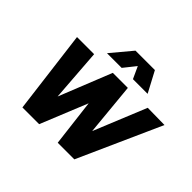

<svg xmlns="http://www.w3.org/2000/svg" viewBox="-158 -910 1119 1119"><g transform="rotate(45 401.5 -350.0)"><path d="M270 -572H391L450 -646L484 -572H605L537 -700H377ZM145 0H283L401 -290L436 0H573L803 -513L663 -515L530 -190L499 -515H375L245 -190L221 -515H80Z"/></g></svg>

Font: Arthouse Owned
Style: Bold Italic
Weight: 700
Italic angle: -10°
Designer: Jeremy Tribby
Foundry: Tribby Type
Version: Version 1.000;PS 001.000;hotconv 1.0.88;makeotf.lib2.5.64775